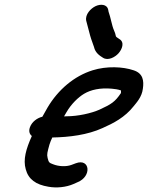

<svg xmlns="http://www.w3.org/2000/svg" viewBox="-20 -761 627 814"><path d="M485.5 -595.8C476.1 -601.6 471.7 -605.4 471.4 -607.2C469.9 -615.7 466.7 -625.2 462.7 -633.9C454.4 -652.3 449.5 -686 440.2 -711.6L438.8 -719.3C433.8 -743.9 405.8 -744.6 385.3 -735C364.1 -724.9 340.2 -699.5 345.5 -673.2C350.4 -653.8 357.1 -630 362.3 -609.6C368 -589.2 374 -576.8 378.5 -561.8C383.9 -537.5 401.8 -525.3 416.7 -516.1C437.9 -502.4 467.6 -518.3 482.7 -535.3C497 -551.5 510.2 -581.7 485.5 -595.8ZM251.5 -267.6C254.3 -272.4 258.3 -279.4 262.1 -285.7C282 -320 311.4 -348.4 336.1 -363.2C365.1 -380.7 405.2 -389.4 453.7 -385C462.4 -384.6 483.6 -381.5 493 -377.5C493.2 -373.8 493.2 -369.6 492.8 -366.6C467.4 -328.7 452.1 -319.3 401.5 -296C367.5 -280.9 310.7 -268 262.6 -268C257.7 -267.8 255.8 -267.7 251.5 -267.6ZM115 -184.4C89.9 -128.5 77.5 -84.3 89.1 -43.5C100.5 -0.5 132.4 22 185.5 30.7C219.2 36.9 260.4 33 291.7 19.1L308.7 11.5C370.3 -13.1 361.7 -91.2 301.6 -68.9L282.9 -61.9C260.5 -53.5 228.6 -55.1 204.8 -64.7C187.6 -70.8 186.5 -73.3 181.9 -91.2C177.9 -107 181 -115.9 189.6 -147.9C192.9 -158.3 196.8 -167.9 201.7 -178.1C274.3 -179.4 351.3 -189.1 414.5 -218C460.1 -238.1 509.4 -263 547.3 -311.5C558.2 -325.4 581.7 -349.6 585.7 -385C590.7 -418.3 586.8 -450.2 546.1 -463.1C501.2 -478.4 432.8 -481.7 372.9 -463.1C294.6 -438.7 226.3 -381 181 -304.1C173.1 -290.1 166.5 -278.4 159.6 -266.1C138.1 -261.2 115.6 -245 107.1 -222C101 -205.5 104.6 -192.9 115 -184.4Z"/></svg>

Font: Just Breathe
Style: BdObl7
Weight: 400
Foundry: Cannot Into Space Fonts
Version: Version 0.72